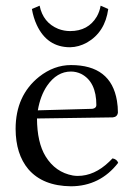

<svg xmlns="http://www.w3.org/2000/svg" viewBox="-20 -649 475 679"><path d="M120.1 -628.9Q132.3 -568.8 186 -546.9Q206.5 -539.1 228 -539.1Q292 -539.1 322.3 -590.3Q332.5 -608.4 335.9 -628.9L362.8 -617.2Q351.6 -535.2 287.6 -498.5Q258.3 -482.4 228 -481.9Q146.5 -481.9 109.9 -561Q98.1 -586.4 92.8 -617.2ZM113.8 -258.8 307.1 -264.2Q320.3 -266.6 320.8 -276.9Q320.8 -359.9 267.1 -387.7Q249.5 -396 231 -396Q181.2 -396 146.5 -345.7Q122.6 -310.5 113.8 -258.8ZM377.9 -88.9Q393.6 -85.9 397.9 -73.2Q334 9.3 231 9.8Q131.3 8.8 80.1 -50.8Q35.6 -104 35.2 -192.9Q35.2 -311 118.2 -377.4Q170.9 -418.9 231 -418.9Q372.6 -418.9 393.6 -292.5Q397 -272.5 397 -251Q395 -235.4 378.9 -233.9L110.8 -230Q111.3 -145 141.1 -96.2Q175.8 -39.6 237.8 -28.3Q246.6 -26.9 254.9 -26.9Q314 -26.9 366.2 -77.1Q372.1 -83 377.9 -88.9Z"/></svg>

Font: Linux Libertine Display O
Style: Regular
Weight: 400
Designer: Philipp H. Poll
Foundry: Philipp H. Poll
Version: Version 5.0.9